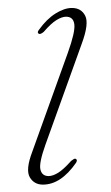

<svg xmlns="http://www.w3.org/2000/svg" viewBox="-20 -468 285 494"><path d="M105 -15Q115.5 -15 129.2 -23.2Q143 -31.5 163 -54Q166.5 -56.5 169.5 -58.5Q172.5 -60.5 175.5 -59Q180 -56 175.5 -49Q136.5 7 90.5 7Q67.5 7 56.5 -12.2Q45.5 -31.5 63 -77.5L154.5 -332Q174 -386.5 171.2 -405.8Q168.5 -425 150 -425Q139.5 -425 125.5 -416.5Q111.5 -408 92.5 -386Q84 -379 80 -381Q74.5 -384 80 -391Q100 -419 122.8 -433.2Q145.5 -447.5 165 -447.5Q189 -447.5 199.2 -427.5Q209.5 -407.5 190.5 -356L97 -96Q80 -48.5 84 -31.8Q88 -15 105 -15Z"/></svg>

Font: Fraunces 72pt S000 Thin
Style: Italic
Weight: 100
Italic angle: -16°
Version: Version 1.000; ttfautohint (v1.8.3)